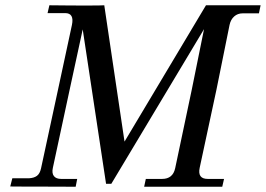

<svg xmlns="http://www.w3.org/2000/svg" viewBox="-20 -711 1012 731"><path d="M972.2 -690.9 965.8 -660.2H903.8Q884.8 -660.2 871.6 -648.4Q858.4 -636.7 854 -616.2L804.2 -370.1L740.2 -71.8Q731.4 -29.8 771 -29.8H833L826.2 0H528.8L535.2 -29.8H597.2Q638.2 -29.8 647 -70.8L710 -369.1L756.8 -600.1L403.8 -11.2H383.8L294.9 -599.1L245.1 -369.1L181.2 -71.8Q176.8 -51.3 185.3 -40.5Q193.8 -29.8 212.9 -29.8H273.9L268.1 0Q252.4 0 226.6 -0.2Q200.7 -0.5 146 -0.5Q91.3 -0.5 54.9 -0.7Q18.6 -1 19 -1L26.9 -32.2H89.8Q109.4 -33.2 120.6 -41.5Q131.8 -49.8 136.2 -69.8L201.2 -371.1L253.9 -616.2Q263.2 -661.1 228 -661.1H161.1L168 -690.9Q166.5 -690.9 189 -690.7Q211.4 -690.4 241.5 -690.2Q271.5 -689.9 302.7 -689.9Q334 -689.9 355.5 -690.2Q377 -690.4 377 -690.9L454.1 -171.9L764.2 -690.9Z"/></svg>

Font: GFS Olga
Style: Regular
Weight: 400
Designer: George Matthiopoulos
Foundry: George Matthiopoulos
Version: Version 1.0